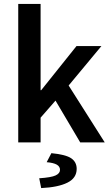

<svg xmlns="http://www.w3.org/2000/svg" viewBox="-20 -726 562 979"><path d="M73 0V-706H187V-266H190L370 -491H497L330 -290L514 0H389L263 -213L187 -126V0ZM190 233 180 183Q241 179 263.5 168.5Q286 158 286 140Q286 123 269.5 113.5Q253 104 218 101L242 55Q315 62 343 81Q371 100 371 135Q371 182 323.5 205.5Q276 229 190 233Z"/></svg>

Font: Source Sans 3 SemiBold
Style: Regular
Weight: 600
Designer: Paul D. Hunt
Foundry: Adobe
Version: Version 3.046;hotconv 1.0.118;makeotfexe 2.5.65603